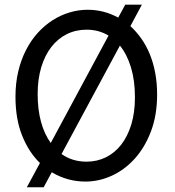

<svg xmlns="http://www.w3.org/2000/svg" viewBox="-20 -767 753 824"><path d="M141.6 -363.8Q141.6 -296.9 156 -244.1Q170.4 -191.4 197.8 -153.3L445.8 -614.3Q403.8 -639.6 351.6 -639.6Q305.2 -639.6 266.6 -620.4Q228 -601.1 200.2 -565.2Q172.4 -529.3 157 -478.3Q141.6 -427.2 141.6 -363.8ZM559.1 -349.1Q559.1 -421.4 542.2 -477.3Q525.4 -533.2 494.6 -571.3L244.1 -106Q290 -73.2 351.6 -73.2Q396.5 -73.2 434.6 -92Q472.7 -110.8 500.2 -146.2Q527.8 -181.6 543.5 -232.9Q559.1 -284.2 559.1 -349.1ZM588.9 -747.1 539.6 -654.8Q564.9 -631.8 586.2 -601.8Q607.4 -571.8 622.6 -535.2Q637.7 -498.5 646 -454.8Q654.3 -411.1 654.3 -361.3Q654.3 -273.4 628.2 -204.1Q602.1 -134.8 558.8 -86.7Q515.6 -38.6 460.4 -13.2Q405.3 12.2 346.7 12.2Q269 12.2 202.1 -27.8L167.5 36.6H95.2L151.4 -67.4Q103.5 -113.8 75 -185.1Q46.4 -256.3 46.4 -351.6Q46.4 -410.2 58.3 -460.4Q70.3 -510.7 91.6 -552.2Q112.8 -593.8 142.1 -626Q171.4 -658.2 205.8 -680.2Q240.2 -702.1 278.6 -713.6Q316.9 -725.1 356.4 -725.1Q391.1 -725.1 424.1 -716.6Q457 -708 487.3 -691.4L517.6 -747.1Z"/></svg>

Font: Andika Am
Style: Regular
Weight: 400
Designer: Victor Gaultney, Annie Olsen, Julie Remington, Don Collingsworth, Eric Hays, Becca Hirsbrunner
Foundry: SIL International
Version: Version 5.000